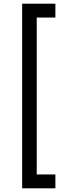

<svg xmlns="http://www.w3.org/2000/svg" viewBox="-20 -800 340 1040"><path d="M179 -705V145H280V220H100V-780H280V-705Z"/></svg>

Font: Von Book
Style: Regular
Weight: 400
Version: Version 4.000; ttfautohint (v1.8.4.7-5d5b)